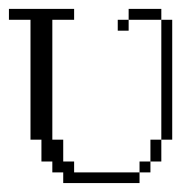

<svg xmlns="http://www.w3.org/2000/svg" viewBox="-20 -410 430 430"><path d="M292.5 -23.9V-48.3H316.9V-23.9ZM316.9 -48.3V-97.2H341.3V-48.3ZM243.7 -341.3V-365.7H268.1V-341.3ZM341.3 -97.2V-365.7H365.7V-97.2ZM121.6 0V-23.9H97.2V-48.3H72.8V-97.2H48.3V-365.7H0V-390.1H146V-365.7H97.2V-97.2H121.6V-48.3H146V-23.9H292.5V0ZM268.1 -365.7V-390.1H341.3V-365.7Z"/></svg>

Font: FS Mondwest Regular
Style: Regular
Weight: 400
Designer: NZWStudios2024
Foundry: https://fontstruct.com
Version: Version 1.0